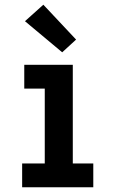

<svg xmlns="http://www.w3.org/2000/svg" viewBox="-20 -795 490 815"><path d="M74 0V-101H170V-419H83V-520H289V-101H376V0ZM244 -573 86 -705 164 -775 303 -627Z"/></svg>

Font: Zed Sans Extended
Style: Bold
Weight: 700
Width: 7
Designer: Belleve Invis
Foundry: Belleve Invis
Version: Version 1.0.0; ttfautohint (v1.8.4)